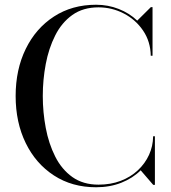

<svg xmlns="http://www.w3.org/2000/svg" viewBox="-20 -780 722 810"><path d="M385.5 10Q284 10 207.5 -39.8Q131 -89.5 88.5 -176.5Q46 -263.5 46 -375Q46 -486.5 88.5 -573.5Q131 -660.5 207.5 -710.2Q284 -760 385.5 -760Q436 -760 481 -742.2Q526 -724.5 559 -693L616.5 -750H623.5V-545H616Q615 -605 583.5 -651.2Q552 -697.5 502 -723.2Q452 -749 395.5 -749Q330.5 -749 285.2 -716.8Q240 -684.5 212.8 -630.2Q185.5 -576 173 -509.8Q160.5 -443.5 160.5 -375Q160.5 -307 173 -240.5Q185.5 -174 212.8 -119.8Q240 -65.5 285.2 -33.2Q330.5 -1 395.5 -1Q447 -1 489 -17Q531 -33 561.5 -61.5Q592 -90 608.8 -126.8Q625.5 -163.5 626 -205H633.5V0H626.5L573.5 -61.5Q540.5 -28.5 492.2 -9.2Q444 10 385.5 10Z"/></svg>

Font: Bodoni Moda 28pt
Style: Regular
Weight: 400
Designer: Owen Earl
Foundry: indestructible type
Version: Version 2.005